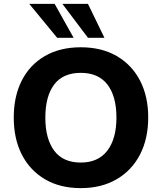

<svg xmlns="http://www.w3.org/2000/svg" viewBox="-20 -960 835 991"><path d="M51 -353Q51 -463 92.5 -544.5Q134 -626 212 -671Q290 -716 397 -716Q504 -716 582 -671Q660 -626 702.5 -544.5Q745 -463 745 -354Q745 -244 702.5 -162Q660 -80 581.5 -34.5Q503 11 397 11Q290 11 212.5 -34.5Q135 -80 93 -161.5Q51 -243 51 -353ZM214 -353Q214 -244 259.5 -182.5Q305 -121 397 -121Q487 -121 534 -182.5Q581 -244 581 -353Q581 -463 534.5 -523.5Q488 -584 397 -584Q305 -584 259.5 -523.5Q214 -463 214 -353ZM434 -765 302 -940H434L519 -765ZM275 -765 131 -940H262L360 -765Z"/></svg>

Font: Mulish ExtraBold
Style: Regular
Weight: 800
Designer: Vernon Adams
Foundry: Vernon Adams
Version: Version 3.603; ttfautohint (v1.8.3)